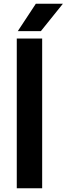

<svg xmlns="http://www.w3.org/2000/svg" viewBox="-20 -1016 360 1036"><path d="M70.5 0V-808H207.5V0ZM76 -848 173.5 -996H319.5L200.5 -848Z"/></svg>

Font: Encode Sans SemiExpanded SemiBold
Style: Regular
Weight: 600
Width: 6
Designer: Multiple Designers
Foundry: Impallari Type
Version: Version 3.002